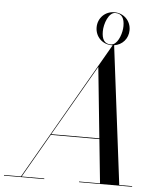

<svg xmlns="http://www.w3.org/2000/svg" viewBox="-106 -991 892 1045"><g transform="rotate(5 340.0 -469.0)"><path d="M-45 -3.5V0H175V-3.5H51.5L189.5 -243H455L479.5 -3.5H365V0H655V-3.5H584.5L490.5 -759C535 -765.5 567 -801.5 567 -848C567 -899 528 -938 477 -938C426 -938 387 -899 387 -848C387 -797 426 -758 477 -758C479 -758 480.5 -758 482.5 -758L47.5 -3.5ZM422.5 -829C422.5 -870.5 445.5 -934.5 482 -934.5C518.5 -934.5 532 -908.5 532 -867C532 -831 514.5 -778.5 486.5 -765C482 -763 477 -761.5 472.5 -761.5C435.5 -761.5 422.5 -787.5 422.5 -829ZM415 -634 454.5 -247H191.5Z"/></g></svg>

Font: Bodoni* 48pt
Style: Italic
Weight: 400
Italic angle: -13°
Version: Version 2.3